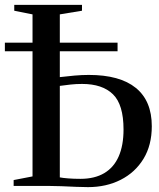

<svg xmlns="http://www.w3.org/2000/svg" viewBox="-34 -763 654 788"><path d="M327 5Q308 5 278.5 3.8Q249 2.5 218 1.2Q187 0 162 0H22V-24L99.5 -39V-704L24.5 -719V-743H302.5V-719L211.5 -704V-446.5Q241.5 -450 271.8 -452.8Q302 -455.5 330.5 -455.5Q458 -455.5 523.5 -402.2Q589 -349 589 -245Q589 -167 554.8 -111Q520.5 -55 461.2 -25Q402 5 327 5ZM296 -29Q354.5 -29 394 -52.5Q433.5 -76 453.2 -121.2Q473 -166.5 473 -231.5Q473 -334 429.5 -376.2Q386 -418.5 303 -418.5Q277.5 -418.5 255.5 -416Q233.5 -413.5 211.5 -410.5V-35Q224 -32.5 246.2 -30.8Q268.5 -29 296 -29ZM448.5 -588V-552.5H-14V-588Z"/></svg>

Font: Merriweather 120pt
Style: Regular
Weight: 400
Version: Version 2.100